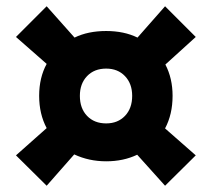

<svg xmlns="http://www.w3.org/2000/svg" viewBox="-20 -636 645 613"><path d="M531 -330Q531 -271 507 -226L605 -140L507 -43L418 -142Q374 -121 319 -121Q264 -121 217 -143L129 -43L31 -140L129 -227Q105 -272 105 -330Q105 -388 129 -432L31 -518L129 -616L218 -516Q261 -537 319 -537Q376 -537 419 -516L507 -616L605 -518L508 -430Q531 -386 531 -330ZM319 -242Q356 -242 379 -266Q402 -290 402 -330Q402 -369 379 -393Q356 -417 319 -417Q281 -417 258 -393Q235 -369 235 -330Q235 -290 258 -266Q281 -242 319 -242Z"/></svg>

Font: Elaine Sans
Style: Bold Italic
Weight: 700
Italic angle: -13°
Designer: Wei Huang
Foundry: Wei Huang
Version: Version 2.001;December 24, 2019;FontCreator 12.0.0.2547 64-b